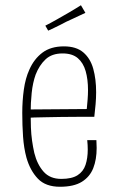

<svg xmlns="http://www.w3.org/2000/svg" viewBox="-20 -703 444 733"><path d="M209 10Q154 10 124.5 -21Q95 -52 81 -101Q71 -138 68 -181.5Q65 -225 65 -272Q65 -318 71 -361Q77 -404 92 -437Q110 -478 142 -502Q174 -526 224 -526Q271 -526 298 -503Q325 -480 336 -440.5Q347 -401 347 -351Q347 -329 345 -305.5Q343 -282 340 -257L311 -284Q313 -304 314.5 -323Q316 -342 316 -359Q316 -400 307 -431.5Q298 -463 277 -481Q256 -499 219 -499Q178 -499 154 -476.5Q130 -454 116 -418Q105 -387 101 -348.5Q97 -310 97 -271Q97 -243 98 -216.5Q99 -190 102.5 -165.5Q106 -141 111 -119Q122 -75 146.5 -47.5Q171 -20 214 -20Q254 -20 276 -34Q298 -48 306.5 -73.5Q315 -99 315 -132Q315 -140 314.5 -149.5Q314 -159 313 -168H348Q348 -161 348.5 -153.5Q349 -146 349 -138Q349 -94 336 -61Q323 -28 292.5 -9Q262 10 209 10ZM81 -253V-285L342 -287L340 -257Q309 -257 276.5 -257Q244 -257 214 -256.5Q184 -256 157.5 -255.5Q131 -255 111 -254.5Q91 -254 81 -253ZM164 -586 153 -605Q163 -610 174 -616Q185 -622 197.5 -629Q210 -636 222 -643Q234 -650 245.5 -656.5Q257 -663 268 -670Q279 -677 289 -683L306 -654Q295 -649 282.5 -643Q270 -637 258 -631.5Q246 -626 233 -620Q222 -614 210 -608Q198 -602 186.5 -596.5Q175 -591 164 -586Z"/></svg>

Font: Truculenta Thin
Style: Regular
Weight: 250
Version: Version 1.002